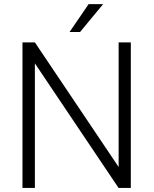

<svg xmlns="http://www.w3.org/2000/svg" viewBox="-20 -918 750 938"><path d="M619.1 0H559.1L150.4 -608.4V0H89.8V-710.9H150.4L559.6 -102.1V-710.9H619.1ZM413.1 -897.9H483.9L371.1 -761.7H319.8Z"/></svg>

Font: RobotoInd Light
Style: Regular
Weight: 300
Designer: Google
Version: Version 2.001151; 2014